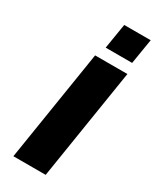

<svg xmlns="http://www.w3.org/2000/svg" viewBox="-234 -993 859 1056"><g transform="rotate(30 196.0 -465.0)"><path d="M53 0 165 -705H370L258 0ZM194 -771 220 -930H388L362 -771Z"/></g></svg>

Font: Nunito Sans 7pt SemiExpanded Black
Style: Italic
Weight: 900
Width: 6
Italic angle: -9°
Designer: Vernon Adams
Foundry: Vernon Adams
Version: Version 3.101;gftools[0.9.27]